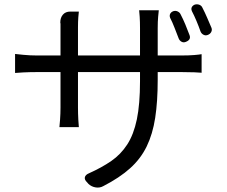

<svg xmlns="http://www.w3.org/2000/svg" viewBox="-20 -807 1040 879"><path d="M774 -756Q784 -759 793.5 -754.5Q803 -750 807 -741Q818 -720 828.5 -695Q839 -670 847 -648Q857 -625 830 -615Q820 -611 811 -616Q802 -621 798 -631Q789 -654 779 -680Q769 -706 759 -725Q755 -735 759 -743.5Q763 -752 774 -756ZM872 -786Q883 -789 893 -785Q903 -781 907 -771Q918 -750 928.5 -725.5Q939 -701 948 -680Q952 -670 947 -660.5Q942 -651 931 -647Q921 -643 911.5 -648Q902 -653 898 -663Q890 -686 879.5 -711Q869 -736 859 -755Q854 -766 858 -774Q862 -782 872 -786ZM49 -560Q56 -559 87 -556Q118 -553 149 -553H257V-681Q257 -698 257 -698Q257 -698 256 -704Q256 -726 268 -740Q280 -754 302 -754H341Q340 -747 338.5 -727.5Q337 -708 337 -682V-553H621V-678Q621 -708 619.5 -730.5Q618 -753 617 -760H707Q706 -753 704 -730.5Q702 -708 702 -678V-553H811Q845 -553 869 -555Q893 -557 903 -559V-474Q895 -475 870 -476Q845 -477 812 -477H702V-442Q702 -342 690.5 -267.5Q679 -193 651.5 -136.5Q624 -80 575.5 -36.5Q527 7 453 45Q437 54 418 51Q399 48 385 35L379 28Q366 16 368.5 4.5Q371 -7 388 -14Q446 -40 489.5 -70Q533 -100 562.5 -145.5Q592 -191 606.5 -260.5Q621 -330 621 -435V-477H337V-315Q337 -287 338.5 -259.5Q340 -232 341 -225H252Q253 -232 255 -259.5Q257 -287 257 -315V-477H149Q116 -477 86.5 -475.5Q57 -474 49 -473Z"/></svg>

Font: Chiron GoRound TC
Style: Regular
Weight: 400
Designer: Ryoko NISHIZUKA 西塚涼子 (kana, bopomofo & ideographs); Paul D. Hunt (Latin, Greek & Cyrillic); Sandoll Communications 산돌커뮤니
Foundry: Adobe
Version: Version 1.000;hotconv 1.1.1;makeotfexe 2.6.0